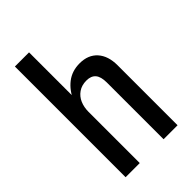

<svg xmlns="http://www.w3.org/2000/svg" viewBox="-217 -802 883 883"><g transform="rotate(-45 224.5 -360.0)"><path d="M57 0V-720H149V0ZM304 0V-369Q304 -407 289 -424.5Q274 -442 244 -442Q213 -442 191.5 -427Q170 -412 159.5 -387.5Q149 -363 149 -333L137 -418Q157 -465 192.5 -492.5Q228 -520 278 -520Q333 -520 364 -485.5Q395 -451 395 -390V0Z"/></g></svg>

Font: Instrument Sans Condensed Medium
Style: Regular
Weight: 500
Width: 3
Designer: Rodrigo Fuenzalida
Foundry: fragTYPE
Version: Version 1.000;gftools[0.9.28]